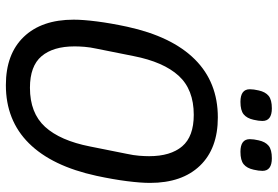

<svg xmlns="http://www.w3.org/2000/svg" viewBox="-166 -768 946 654"><g transform="rotate(90 307.0 -441.0)"><path d="M270 12Q164 12 105.5 -49Q47 -110 47 -219Q47 -251 53 -298Q59 -345 71 -401Q104 -553 182 -631.5Q260 -710 380 -710Q486 -710 544.5 -649Q603 -588 603 -479Q603 -447 597 -400Q591 -353 579 -297Q546 -145 468 -66.5Q390 12 270 12ZM279 -70Q365 -70 412 -121.5Q459 -173 479 -275L504 -400Q509 -423 510.5 -442Q512 -461 512 -476Q512 -549 478.5 -588.5Q445 -628 371 -628Q285 -628 238 -576.5Q191 -525 171 -423L146 -298Q141 -275 139.5 -256Q138 -237 138 -222Q138 -149 171.5 -109.5Q205 -70 279 -70ZM327 -787Q284 -787 284 -819Q284 -832 288 -849Q293 -872 306.5 -883Q320 -894 349 -894Q392 -894 392 -862Q392 -849 388 -832Q383 -809 369.5 -798Q356 -787 327 -787ZM497 -787Q454 -787 454 -819Q454 -832 458 -849Q463 -872 476.5 -883Q490 -894 519 -894Q562 -894 562 -862Q562 -849 558 -832Q553 -809 539.5 -798Q526 -787 497 -787Z"/></g></svg>

Font: IBM Plex Sans Cond Text
Style: Italic
Weight: 450
Width: 3
Italic angle: -11°
Designer: Mike Abbink, Paul van der Laan, Pieter van Rosmalen
Foundry: Bold Monday
Version: Version 1.3